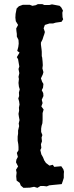

<svg xmlns="http://www.w3.org/2000/svg" viewBox="-20 -791 358 924"><path d="M93 113 80 102 75 89 60 78 58 57 60 40 57 26 67 10 57 -10 59 -23 66 -36 61 -55 69 -68V-84L68 -97L65 -114V-134L67 -148V-163L72 -184L70 -197L74 -213L71 -229L69 -243L72 -259L71 -273L74 -288L72 -303L68 -317L72 -329L71 -346L75 -361L71 -374L69 -392L71 -411L69 -421L73 -439L69 -459L73 -471L71 -482L67 -506L61 -516L74 -538L63 -546L68 -565L70 -581L69 -599L61 -615V-628L59 -642L58 -654L67 -671L56 -689L54 -706L55 -724L60 -750L71 -761L90 -768H123L136 -763L152 -766L162 -771H184L193 -767H218L230 -770L267 -763L275 -755L283 -740L280 -730L281 -708L284 -698L276 -686L248 -682L235 -678H218L196 -671L190 -655L196 -637L193 -626L189 -615L185 -602L177 -586V-576L180 -553L181 -542V-521L183 -514L185 -494L186 -477L184 -462L189 -444L186 -433L177 -414L183 -397L189 -387L187 -369L181 -357L188 -343L189 -329L181 -311L185 -295L179 -279L190 -264L185 -247V-214L184 -198L180 -185L178 -172V-156L184 -141L180 -129L182 -111L177 -97L179 -79L174 -69L179 -48L187 -34L193 -19L201 -7L218 6L234 2L241 12L275 9L285 24L288 35L287 46V65L282 81L277 95L257 97L236 99L217 101L205 106L189 104H175L160 113L144 108L124 112Z"/></svg>

Font: Winky Rough Medium
Style: Regular
Weight: 500
Designer: Simon Atzbach
Foundry: typofactur
Version: Version 1.206; ttfautohint (v1.8.4.7-5d5b)